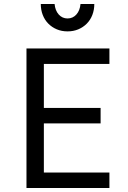

<svg xmlns="http://www.w3.org/2000/svg" viewBox="-20 -943 640 963"><path d="M112.8 0H528.8V-77.6H200V-324.2H484.6V-401.8H200V-622.4H528.8V-700H112.8ZM253.8 -923H184.6Q184.6 -893.2 194.4 -868Q204.2 -842.8 222.3 -824.5Q240.4 -806.2 264.9 -795.9Q289.4 -785.6 318.8 -785.6Q348.2 -785.6 372.7 -795.9Q397.2 -806.2 415.3 -824.5Q433.4 -842.8 443.2 -868.1Q453 -893.3 453 -923H383.8Q380.8 -890 363 -870.2Q345.2 -850.4 318.8 -850.4Q292.4 -850.4 274.6 -870.2Q256.8 -890 253.8 -923Z"/></svg>

Font: CommitMonoV142 ExtLt
Style: Regular
Weight: 200
Monospace: yes
Designer: Eigil Nikolajsen
Foundry: Eigil Nikolajsen
Version: Version 1.142